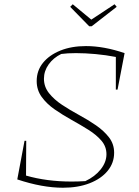

<svg xmlns="http://www.w3.org/2000/svg" viewBox="-20 -870 651 900"><path d="M523 -450V-603Q477 -612 428 -616.5Q379 -621 336 -621Q316 -621 298.5 -620Q281 -619 267 -617Q230 -599 208 -568Q186 -537 186 -501Q186 -463 210 -433Q234 -403 271 -378.5Q308 -354 350.5 -331Q393 -308 430 -282.5Q467 -257 491 -226Q515 -195 515 -154Q515 -106 484.5 -69Q454 -32 400 -11Q346 10 275 10Q178 10 61 -29L95 -210H103L102 -47Q199 -19 316 -19Q347 -19 380 -21Q425 -42 452 -76Q479 -110 479 -147Q479 -183 455.5 -210.5Q432 -238 394.5 -261.5Q357 -285 315.5 -308Q274 -331 236.5 -357Q199 -383 175.5 -415.5Q152 -448 152 -490Q152 -539 181.5 -575.5Q211 -612 263 -633Q315 -654 383 -654Q467 -654 564 -621L531 -450ZM398 -747 309 -838 321 -850 408 -778 517 -850 527 -838 410 -747Z"/></svg>

Font: Piazzolla SC Thin
Style: Italic
Weight: 100
Italic angle: -11.3°
Designer: Juan Pablo del Peral
Foundry: Huerta Tipografica
Version: Version 1.330